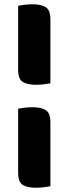

<svg xmlns="http://www.w3.org/2000/svg" viewBox="-20 -703 333 899"><path d="M216 -612V-313Q206 -311 187 -308.5Q168 -306 149 -306Q109 -306 87 -319Q65 -332 65 -376V-676Q75 -678 94 -680.5Q113 -683 132 -683Q172 -683 194 -669.5Q216 -656 216 -612ZM216 -130V169Q206 171 187 173.5Q168 176 149 176Q109 176 87 163Q65 150 65 106V-194Q75 -196 94 -198.5Q113 -201 132 -201Q172 -201 194 -187.5Q216 -174 216 -130Z"/></svg>

Font: Baloo Tamma 2 ExtraBold
Style: Regular
Weight: 800
Designer: Divya Kowshik, Shuchita Grover and Ek Type
Foundry: Ek Type
Version: Version 1.700